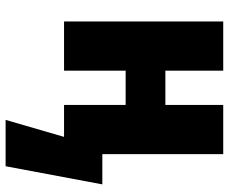

<svg xmlns="http://www.w3.org/2000/svg" viewBox="-84 -508 796 667"><g transform="rotate(90 313.5 -175.0)"><path d="M55 0H226V-214H345V0H456L397 203H558L621 -133H516V-553H345V-352H226V-553H55Z"/></g></svg>

Font: Noto Sans Condensed Black
Style: Regular
Weight: 900
Width: 3
Designer: Monotype Design Team
Foundry: Monotype Imaging Inc.
Version: Version 2.013